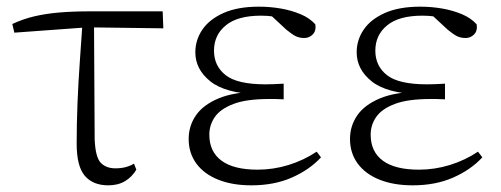

<svg xmlns="http://www.w3.org/2000/svg" viewBox="-20 -542 1503 576"><path d="M23 -444 17 -470Q49 -485 83 -493Q117 -501 158 -504.5Q199 -508 252 -508H468L470 -457L242 -460ZM305 14Q259 14 234.5 -14.5Q210 -43 210 -111Q210 -170 212.5 -232.5Q215 -295 219.5 -358Q224 -421 228 -481H262L264 -125Q266 -71 282 -54Q298 -37 326 -37Q343 -37 356.5 -40.5Q370 -44 382 -51L389 -33Q376 -11 355 1.5Q334 14 305 14Z M734 14Q677 14 634.5 -3Q592 -20 569 -51.5Q546 -83 546 -125Q546 -164 567.5 -195.5Q589 -227 635 -246.5Q681 -266 754 -267V-259Q656 -262 611 -298Q566 -334 566 -385Q566 -422 587 -453Q608 -484 650.5 -503Q693 -522 757 -522Q790 -522 822 -516.5Q854 -511 881.5 -499.5Q909 -488 926 -469Q929 -450 918.5 -439Q908 -428 893 -428Q878 -428 867 -433.5Q856 -439 839 -453L784 -504L838 -502L842 -485Q817 -490 800 -492.5Q783 -495 763 -495Q693 -495 657.5 -466Q622 -437 622 -390Q622 -344 657 -316.5Q692 -289 777 -289Q788 -289 800.5 -289.5Q813 -290 831 -291V-244Q813 -245 804.5 -245Q796 -245 788 -245Q719 -245 680 -230Q641 -215 624.5 -191Q608 -167 608 -138Q608 -87 644.5 -60Q681 -33 753 -33Q800 -33 845.5 -47Q891 -61 930 -87L943 -70Q909 -33 856 -9.5Q803 14 734 14Z M1218 14Q1161 14 1118.5 -3Q1076 -20 1053 -51.5Q1030 -83 1030 -125Q1030 -164 1051.5 -195.5Q1073 -227 1119 -246.5Q1165 -266 1238 -267V-259Q1140 -262 1095 -298Q1050 -334 1050 -385Q1050 -422 1071 -453Q1092 -484 1134.5 -503Q1177 -522 1241 -522Q1274 -522 1306 -516.5Q1338 -511 1365.5 -499.5Q1393 -488 1410 -469Q1413 -450 1402.5 -439Q1392 -428 1377 -428Q1362 -428 1351 -433.5Q1340 -439 1323 -453L1268 -504L1322 -502L1326 -485Q1301 -490 1284 -492.5Q1267 -495 1247 -495Q1177 -495 1141.5 -466Q1106 -437 1106 -390Q1106 -344 1141 -316.5Q1176 -289 1261 -289Q1272 -289 1284.5 -289.5Q1297 -290 1315 -291V-244Q1297 -245 1288.5 -245Q1280 -245 1272 -245Q1203 -245 1164 -230Q1125 -215 1108.5 -191Q1092 -167 1092 -138Q1092 -87 1128.5 -60Q1165 -33 1237 -33Q1284 -33 1329.5 -47Q1375 -61 1414 -87L1427 -70Q1393 -33 1340 -9.5Q1287 14 1218 14Z"/></svg>

Font: Noto Serif SC
Style: Regular
Weight: 200
Designer: Ryoko NISHIZUKA 西塚涼子 (kana & ideographs); Frank Grießhammer (Latin, Greek & Cyrillic); Wenlong ZHANG 张文龙 (bopomofo); San
Foundry: Adobe
Version: Version 2.001;hotconv 1.1.0;makeotfexe 2.6.0